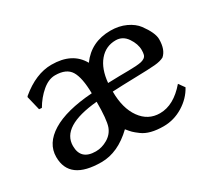

<svg xmlns="http://www.w3.org/2000/svg" viewBox="-94 -608 874 787"><g transform="rotate(-30 343.5 -214.5)"><path d="M295.9 -214.8Q121.1 -198.7 121.1 -106Q121.1 -40 191.9 -40Q220.7 -40 247.8 -55.9Q274.9 -71.8 285.2 -100.1Q295.9 -130.9 295.9 -214.8ZM375 -257.8Q400.9 -258.8 429 -259.3Q457 -259.8 473.6 -259.8Q490.2 -259.8 507.1 -261Q523.9 -262.2 533 -264.2Q542 -266.1 549.6 -271Q557.1 -275.9 559.6 -284.4Q562 -293 562 -306.2Q562 -335 542 -364.5Q522 -394 488.8 -394Q441.9 -394 411.4 -357.9Q380.9 -321.8 375 -257.8ZM202.1 -394Q171.4 -394 141.1 -368.4Q110.8 -342.8 88.9 -305.2L76.2 -306.2L60.1 -373L63 -377Q137.2 -439 210.9 -439Q309.1 -439 348.1 -369.1Q398.9 -439 490.2 -439Q530.3 -439 562.3 -424.1Q594.2 -409.2 611.1 -386.5Q627.9 -363.8 637 -344Q646 -324.2 646 -309.1Q646 -259.3 620.1 -236.8Q604 -228 576.4 -225.6Q548.8 -223.1 483.9 -221.7Q418.9 -220.2 374 -217.8Q374 -138.7 408 -91.3Q441.9 -43.9 498 -43.9Q563 -43.9 621.1 -111.8L641.1 -84Q619.1 -43 576.2 -16.6Q533.2 9.8 483.9 9.8Q451.7 9.8 426.8 3.4Q401.9 -2.9 384.5 -15.9Q367.2 -28.8 359.6 -36.4Q352.1 -43.9 339.8 -59.1Q268.1 9.8 189.9 9.8Q39.1 9.8 39.1 -101.1Q39.1 -165 105 -205.6Q170.9 -246.1 295.9 -254.9Q294.9 -329.1 275.1 -361.6Q255.4 -394 202.1 -394Z"/></g></svg>

Font: Biolilbert
Style: Regular
Weight: 400
Designer: Philipp H. Poll
Foundry: Philipp H. Poll
Version: Version 1.1.0